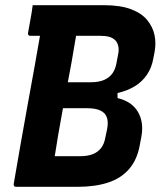

<svg xmlns="http://www.w3.org/2000/svg" viewBox="-20 -720 640 740"><path d="M279 0Q250 0 212 0Q174 0 137.5 0Q101 0 74.5 0Q48 0 41 0Q36 0 34 -3.5Q32 -7 33 -12Q46 -89 59.5 -165Q73 -241 86.5 -316Q100 -391 114 -467.5Q128 -544 141 -621L287 -622L277 -604Q272 -575 266.5 -543Q261 -511 256 -481Q247 -433 238 -385Q229 -337 220.5 -291Q212 -245 204.5 -201.5Q197 -158 191 -118Q208 -118 224 -118Q240 -118 256 -118Q272 -118 289 -118Q318 -118 338 -126Q358 -134 370 -150Q382 -166 386 -190L393 -223Q398 -249 392 -267Q386 -285 367 -294Q348 -303 314 -303H162L181 -377H433V-342Q488 -329 511.5 -289Q535 -249 525 -194L519 -162Q509 -105 478 -69Q447 -33 397 -16.5Q347 0 279 0ZM106 -700Q175 -700 243.5 -700Q312 -700 380 -700Q444 -700 485 -684.5Q526 -669 547.5 -642.5Q569 -616 575.5 -585Q582 -554 576 -521L571 -495Q565 -460 547 -433Q529 -406 501 -388.5Q473 -371 435.5 -362Q398 -353 353 -353Q310 -353 267.5 -353Q225 -353 190 -353L168 -340L180 -403Q216 -403 255 -403Q294 -403 330 -403Q361 -403 381.5 -412Q402 -421 413.5 -437.5Q425 -454 429 -477L435 -509Q439 -527 436 -541.5Q433 -556 424 -565Q415 -574 401 -578Q387 -582 367 -582Q322 -582 277 -582Q232 -582 187 -582Q142 -582 97 -582Q92 -582 89.5 -585Q87 -588 88 -593Q93 -622 98 -648.5Q103 -675 106 -700Z"/></svg>

Font: RecMonoLinear Nerd Font Mono
Style: Bold Italic
Weight: 700
Italic angle: -10°
Monospace: yes
Version: Version 1.085; ttfautohint (v1.8.4.7-5d5b);Nerd Fonts 3.2.1